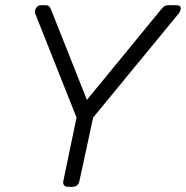

<svg xmlns="http://www.w3.org/2000/svg" viewBox="-20 -720 717 740"><path d="M242 0Q232 0 227 -6Q222 -12 224 -22L275 -267L116 -667Q112 -678 119 -689Q126 -700 139 -700H156Q163 -700 168 -696.5Q173 -693 176 -685L315 -335L602 -685Q608 -693 614.5 -696.5Q621 -700 628 -700H659Q676 -700 676.5 -689Q677 -678 668 -667L339 -267L286 -22Q284 -12 277 -6Q270 0 259 0Z"/></svg>

Font: Rubik Light
Style: Italic
Weight: 300
Italic angle: -12°
Designer: Hubert and Fischer
Foundry: Hubert and Fischer
Version: Version 2.300;gftools[0.9.30]